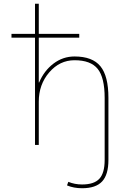

<svg xmlns="http://www.w3.org/2000/svg" viewBox="-20 -770 672 1020"><path d="M41 -570V-590H166V-750H186V-590H401V-570H186V-332H188Q214 -394 264 -432Q314 -470 376 -470Q471 -470 513.5 -418Q556 -366 556 -250V80Q556 158 522.5 194Q489 230 416 230Q372 230 336 215L343 196Q377 210 416 210Q480 210 508 179.5Q536 149 536 80V-250Q536 -358 499 -404Q462 -450 376 -450Q297 -450 241.5 -385.5Q186 -321 186 -230V0H166V-570Z"/></svg>

Font: M PLUS 1p Thin
Style: Regular
Weight: 250
Version: Version 1.062